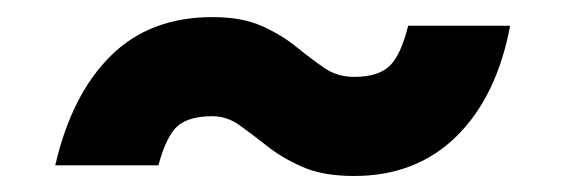

<svg xmlns="http://www.w3.org/2000/svg" viewBox="-20 -455 675 229"><path d="M45.9 -257.8Q65.4 -342.3 112.1 -388.4Q158.7 -434.6 233.4 -434.6Q269 -434.6 292.7 -423.8Q316.4 -413.1 333.7 -398.9Q351.1 -384.8 366.7 -374Q382.3 -363.3 402.3 -363.3Q430.7 -363.3 444.3 -376Q458 -388.7 466.8 -424.3H588.4Q572.8 -340.3 524.7 -292.7Q476.6 -245.1 402.3 -245.1Q365.2 -245.1 340.8 -255.9Q316.4 -266.6 298.6 -280.8Q280.8 -294.9 265.6 -305.7Q250.5 -316.4 233.4 -316.4Q205.6 -316.4 192.1 -304.9Q178.7 -293.5 168.9 -257.8Z"/></svg>

Font: Schibsted Grotesk
Style: Bold
Weight: 700
Designer: Bakken & Baeck AS, Henrik Kongsvoll
Foundry: Schibsted ASA
Version: Version 1.100;gftools[0.9.25]